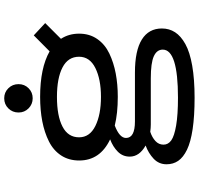

<svg xmlns="http://www.w3.org/2000/svg" viewBox="-36 -682 922 890"><g transform="rotate(-90 425.0 -237.0)"><path d="M348.5 -612Q348.5 -640 367.5 -659.2Q386.5 -678.5 414.5 -678.5Q442 -678.5 461 -659.2Q480 -640 480 -612Q480 -584.5 461 -565.5Q442 -546.5 414.5 -546.5Q387 -546.5 367.8 -565.5Q348.5 -584.5 348.5 -612ZM421 -152Q344.5 -152 288 -166Q230.5 -144 230.5 -114Q230.5 -72.5 307 -72.5H533.5Q635.5 -72.5 686.8 -40.5Q738 -8.5 738 52.5Q738 86.5 720.5 113.5Q703 140.5 665.8 161.2Q628.5 182 565.5 193Q502.5 204 417 204Q332 204 271.8 195Q211.5 186 176 168.8Q140.5 151.5 124.5 128.2Q108.5 105 108.5 74Q108.5 38.5 134.2 14.2Q160 -10 195.5 -23Q144 -52 144 -96.5Q144 -129 166.8 -151.8Q189.5 -174.5 224 -187.5Q126 -234 126 -331Q126 -379 149.5 -414.8Q173 -450.5 214.5 -471.2Q256 -492 307.8 -502Q359.5 -512 421 -512Q554.5 -512 632 -468L706 -541.5L763 -488.5L690 -415.5Q714 -379 714 -331Q714 -283 689.2 -247.2Q664.5 -211.5 622 -191.2Q579.5 -171 529.2 -161.5Q479 -152 421 -152ZM421 -230Q502.5 -230 554.8 -256Q607 -282 607 -331.5Q607 -382.5 557.5 -408.2Q508 -434 421 -434Q332.5 -434 283 -408.2Q233.5 -382.5 233.5 -331.5Q233.5 -282 286 -256Q338.5 -230 421 -230ZM199.5 60Q199.5 81.5 219.2 95.8Q239 110 288.5 118.5Q338 127 417.5 127Q640 127 640 56.5Q640 29 609.2 15Q578.5 1 507 1H293Q277.5 1 259 -1.5Q233 7 216.2 22.5Q199.5 38 199.5 60Z"/></g></svg>

Font: League Mono Wide
Style: Regular
Weight: 400
Width: 8
Designer: Tyler Finck
Foundry: The League of Moveable Type / Tyler Finck
Version: Version 2.210